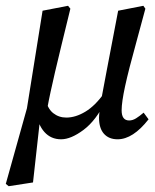

<svg xmlns="http://www.w3.org/2000/svg" viewBox="-21 -470 534 663"><path d="M9 173 -1 165 72 -96 126 -433 214 -450 222 -440Q204 -366 191 -313Q178 -260 169 -221Q160 -182 153.5 -152Q147 -122 142 -94L119 -74L93 160ZM190 11Q155 11 132.5 -14Q110 -39 104 -83L135 -131Q143 -95 162.5 -79.5Q182 -64 208 -64Q240 -64 274 -84.5Q308 -105 339 -149L344 -122Q311 -54 267.5 -21.5Q224 11 190 11ZM385 11Q355 11 338 -8Q321 -27 321 -63Q321 -73 323 -88.5Q325 -104 330.5 -136Q336 -168 348 -229L387 -433L474 -450L481 -440L451 -329Q423 -228 411 -172.5Q399 -117 399 -89Q399 -54 425 -54Q437 -54 449 -61.5Q461 -69 475 -81L492 -58Q438 11 385 11Z"/></svg>

Font: Lisu Bosa Medium
Style: Italic
Weight: 500
Italic angle: -19°
Designer: David Morse, Annie Olsen, Victor Gaultney, Frank Grießhammer (Latin)
Foundry: SIL International
Version: Version 2.000